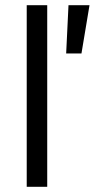

<svg xmlns="http://www.w3.org/2000/svg" viewBox="-20 -720 365 740"><path d="M83 0V-700H162V0ZM235 -514 244 -700H325L294 -514Z"/></svg>

Font: Space Grotesk
Style: Regular
Weight: 400
Designer: Florian Karsten
Foundry: Florian Karsten
Version: Version 2.000